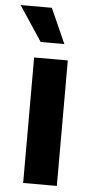

<svg xmlns="http://www.w3.org/2000/svg" viewBox="-71 -800 396 832"><g transform="rotate(5 127.5 -383.5)"><path d="M62.5 0V-545.9H209V0ZM85 -615.2 -15.6 -767.1H120.1L188 -615.2Z"/></g></svg>

Font: Inter-Bold
Style: Bold
Weight: 700
Designer: Rasmus Andersson
Foundry: rsms
Version: Version 4.000;git-a52131595